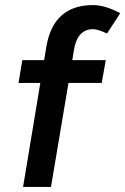

<svg xmlns="http://www.w3.org/2000/svg" viewBox="-20 -737 494 757"><path d="M347 -717Q394 -717 454 -685L402 -605Q365 -622 347 -622Q284 -622 271 -537L265 -500H397L381 -410H250L181 0H71L139 -410H53L68 -500H154L163 -554Q191 -717 347 -717Z"/></svg>

Font: Oak Sans Semibold
Style: Italic
Weight: 600
Italic angle: -9.49998°
Foundry: Erik Kennedy, Walven
Version: Version 1.000